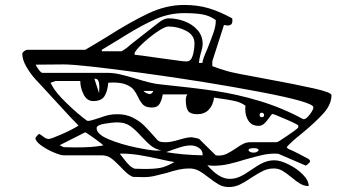

<svg xmlns="http://www.w3.org/2000/svg" viewBox="-20 -694 1428 775"><path d="M653 4Q618 13 600 17Q582 21 561 21L517 20Q504 15 492.5 5Q481 -5 465 -22Q443 -45 427.5 -56Q412 -67 391 -67H237Q225 -67 196.5 -79Q168 -91 145.5 -107.5Q123 -124 123 -137Q125 -141 130.5 -147Q136 -153 137 -153Q142 -153 154 -143Q166 -133 177 -133Q185 -133 227.5 -151.5Q270 -170 297 -187Q282 -201 185 -307Q168 -325 152 -343Q136 -361 124 -373Q103 -396 86.5 -424.5Q70 -453 70 -477Q70 -482 77.5 -487.5Q85 -493 91 -493H324Q347 -506 411 -545Q507 -606 579 -640Q651 -674 723 -674Q777 -674 821.5 -661Q866 -648 917 -620Q918 -617 918 -610Q918 -591 899 -591Q896 -591 884 -593L837 -447V-427Q844 -424 862 -418Q880 -412 897 -407Q924 -399 1041 -378Q1177 -353 1247.5 -337Q1318 -321 1318 -310Q1318 -273 1286.5 -237.5Q1255 -202 1198 -155Q1155 -121 1137 -100Q1140 -96 1144 -93Q1159 -87 1184.5 -74Q1210 -61 1224 -53Q1225 -53 1231 -47V-40Q1229 -38 1223 -32Q1217 -26 1214 -26Q1212 -26 1211 -27L1104 -73L1092 -74Q1064 -74 1037.5 -68Q1011 -62 969 -50Q931 -38 901.5 -31.5Q872 -25 842 -25Q833 -25 817 -27Q864 28 907 28Q929 28 948.5 19Q968 10 995 -9Q1022 -28 1043 -37.5Q1064 -47 1088 -47Q1111 -47 1144.5 -30.5Q1178 -14 1202 10Q1226 34 1226 57Q1208 57 1192.5 48Q1177 39 1157 22Q1135 4 1119.5 -5Q1104 -14 1085 -14Q1063 -14 1043.5 -5Q1024 4 995 23Q967 42 947 51.5Q927 61 904 61Q882 61 864.5 51.5Q847 42 823 23Q799 4 782 -5Q765 -14 744 -14Q723 -14 702 -9.5Q681 -5 653 4ZM790 -478Q783 -450 783 -440H797Q797 -452 817 -497Q834 -539 842.5 -564.5Q851 -590 851 -610V-613Q826 -631 796.5 -636Q767 -641 724 -641Q665 -641 612 -618.5Q559 -596 486 -551L457 -533L391 -493V-487H471L491 -500Q501 -510 580 -571L617 -600Q641 -620 660 -620Q693 -620 725 -608Q757 -596 777.5 -572.5Q798 -549 798 -517Q798 -502 790 -478ZM621 -460Q633 -458 717 -447L733 -446Q751 -446 758 -470Q765 -494 765 -519Q765 -552 731.5 -569.5Q698 -587 660 -587Q645 -587 612 -564Q579 -541 551 -514Q523 -487 523 -477Q523 -474 524 -473Q539 -472 621 -460ZM151 -400H411Q438 -400 464 -394Q490 -388 531 -376Q556 -368 582 -361.5Q608 -355 631 -353Q760 -340 848 -327Q936 -314 1027.5 -286.5Q1119 -259 1204 -213H1207Q1216 -213 1230.5 -232Q1245 -251 1245 -261Q1245 -282 1029.5 -323Q814 -364 557.5 -399Q301 -434 237 -434L124 -433Q127 -425 136.5 -412.5Q146 -400 151 -400ZM380 -318 381 -343Q381 -376 365 -376H361ZM784 -133 851 -67 862 -66Q881 -66 896 -73.5Q911 -81 932 -95Q949 -107 962 -113.5Q975 -120 991 -120H1097Q1099 -121 1103 -122.5Q1107 -124 1111 -127Q1184 -175 1184 -180V-187Q1184 -191 1134 -212.5Q1084 -234 1080 -234Q1077 -234 1067 -219.5Q1057 -205 1047 -195.5Q1037 -186 1024 -186Q997 -186 983.5 -205.5Q970 -225 970 -253Q970 -262 971 -267Q954 -280 931 -285.5Q908 -291 871 -296L844 -300Q840 -269 822.5 -251Q805 -233 776 -233Q749 -233 739.5 -246Q730 -259 730 -291Q730 -306 737 -313H637Q633 -289 624 -274.5Q615 -260 594 -260Q570 -260 559 -270Q548 -280 538 -301Q529 -320 519.5 -332Q510 -344 489.5 -352.5Q469 -361 434 -361L417 -360Q414 -325 401.5 -305.5Q389 -286 356 -286Q331 -286 317.5 -313Q304 -340 304 -367H204L184 -360L191 -347Q205 -320 250 -276.5Q295 -233 331 -207Q333 -206 337 -206L344 -207Q360 -211 384 -219Q403 -226 418 -229.5Q433 -233 454 -233Q489 -233 516.5 -219Q544 -205 561.5 -187.5Q579 -170 617 -127Q624 -122 630.5 -121Q637 -120 644 -120H651Q669 -120 703 -130Q735 -140 754 -140Q761 -139 772.5 -136.5Q784 -134 784 -133ZM585 -314Q589 -314 593.5 -318.5Q598 -323 598 -327H560Q561 -323 570.5 -318.5Q580 -314 585 -314ZM1028 -230Q1028 -221 1037 -221Q1046 -221 1046 -230Q1046 -233 1043.5 -236Q1041 -239 1037 -239Q1028 -239 1028 -230ZM614 -86 631 -87Q607 -92 590.5 -105Q574 -118 550 -144Q525 -172 504.5 -186Q484 -200 454 -200Q433 -200 401.5 -194.5Q370 -189 370 -177Q370 -152 419.5 -131.5Q469 -111 530 -98.5Q591 -86 614 -86ZM237 -100 278 -99Q319 -99 343.5 -100.5Q368 -102 397 -107L391 -113Q369 -130 347.5 -145Q326 -160 324 -160L221 -108ZM797 -67Q798 -68 798 -70Q798 -87 783 -97Q768 -107 751 -107Q733 -107 714 -101.5Q695 -96 677 -89.5Q659 -83 651 -80Q713 -69 797 -67ZM1004 -96Q983 -96 983 -87Q988 -78 1004 -78Q1017 -78 1024 -87Q1024 -96 1004 -96ZM524 -13 564 -12Q604 -12 627.5 -16.5Q651 -21 684 -40Q664 -43 649 -46.5Q634 -50 624 -52Q574 -63 539 -68.5Q504 -74 471 -74Q466 -74 464 -73Q469 -67 480 -52.5Q491 -38 501.5 -27.5Q512 -17 524 -13Z"/></svg>

Font: Krikikrak Dingbats
Style: Regular
Weight: 400
Designer: Jenny du Carrois
Foundry: bBox Type GmbH
Version: Version 1.001